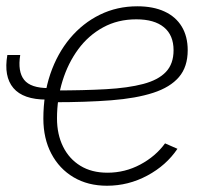

<svg xmlns="http://www.w3.org/2000/svg" viewBox="-26 -575 662 604"><path d="M120.6 -261.7Q46.9 -261.7 16.1 -298.1Q-14.6 -334.5 -2.9 -401.9H37.6Q29.3 -350.1 49.8 -324Q70.3 -297.9 127 -297.9ZM310.5 9.3Q250.5 9.3 205.6 -17.3Q160.6 -43.9 135.5 -91.6Q110.4 -139.2 110.4 -202.1Q110.4 -277.8 132.3 -342.3Q154.3 -406.7 194.3 -454.6Q234.4 -502.4 288.3 -528.8Q342.3 -555.2 405.8 -555.2Q456.1 -555.2 491.5 -538.8Q526.9 -522.5 545.7 -491.5Q564.5 -460.4 564.5 -417Q564.5 -364.7 536.9 -332.5Q509.3 -300.3 455.8 -283Q402.3 -265.6 323.7 -259.5Q245.1 -253.4 143.6 -253.4L147.5 -290.5Q237.8 -290.5 307.4 -294.4Q377 -298.3 424.3 -310.8Q471.7 -323.2 495.8 -348.6Q520 -374 520 -417Q520 -464.4 489.7 -489.3Q459.5 -514.2 402.8 -514.2Q344.7 -514.2 298.6 -489Q252.4 -463.9 220.2 -420.2Q188 -376.5 170.7 -320.6Q153.3 -264.6 153.3 -202.6Q153.3 -152.3 172.4 -113.8Q191.4 -75.2 226.8 -53.5Q262.2 -31.7 312 -31.7Q367.2 -31.7 415.3 -57.4Q463.4 -83 493.2 -124L532.2 -106.9Q497.1 -54.7 437.5 -22.7Q377.9 9.3 310.5 9.3Z"/></svg>

Font: Inter ExtraLight
Style: Italic
Weight: 250
Italic angle: -9.3988°
Designer: Rasmus Andersson
Foundry: rsms
Version: Version 4.001;git-66647c0bb